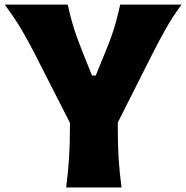

<svg xmlns="http://www.w3.org/2000/svg" viewBox="-20 -830 824 850"><path d="M272.9 0Q281.2 -64.9 285.4 -125.7Q289.6 -186.5 289.6 -263.2V-286.1L129.9 -599.6Q103 -651.9 74.5 -700.2Q45.9 -748.5 1 -809.6H279.8Q290 -764.2 299.1 -732.2Q308.1 -700.2 318.4 -671.6Q328.6 -643.1 342.3 -607.9L387.2 -495.6H403.8L448.7 -605.5Q463.4 -641.6 473.9 -670.9Q484.4 -700.2 493.2 -732.4Q502 -764.6 512.2 -809.6H783.7Q744.6 -756.8 714.6 -703.6Q684.6 -650.4 659.2 -600.1L501.5 -287.6V-263.2Q501.5 -186.5 505.4 -125.7Q509.3 -64.9 518.1 0Z"/></svg>

Font: Pinar DS1 ExtraBold
Style: Regular
Weight: 800
Designer: Amin Abedi
Version: Version 3.000